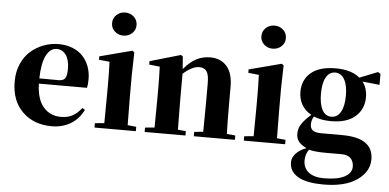

<svg xmlns="http://www.w3.org/2000/svg" viewBox="-64 -958 2737 1351"><g transform="rotate(5 1304.5 -283.0)"><path d="M525.9 -129.9 544.9 -118.2Q514.2 -53.7 456.1 -18.3Q397.9 17.1 321.8 17.1Q194.8 17.1 115 -60.5Q35.2 -138.2 35.2 -274.9Q35.2 -342.8 59.6 -398.7Q84 -454.6 124.5 -489.7Q165 -524.9 215.6 -543.9Q266.1 -563 320.8 -563Q375.5 -563 419.9 -545.2Q464.4 -527.3 492.9 -496.3Q521.5 -465.3 536.6 -424.1Q551.8 -382.8 551.8 -335Q551.8 -296.9 545.9 -273.9H206.1Q209.5 -162.6 257.1 -108.4Q304.7 -54.2 379.9 -54.2Q429.7 -54.2 464.4 -73.7Q499 -93.3 525.9 -129.9ZM206.1 -311 341.8 -310.1Q376 -310.1 388.4 -328.6Q400.9 -347.2 400.9 -395Q400.9 -458.5 376 -493.2Q351.1 -527.8 310.1 -527.8Q265.6 -527.8 237.3 -474.6Q209 -421.4 206.1 -311Z M768.1 -662.1Q732.4 -662.1 707.3 -685.3Q682.1 -708.5 682.1 -743.2Q682.1 -778.3 707.3 -801.8Q732.4 -825.2 768.1 -825.2Q804.7 -825.2 829.8 -802Q855 -778.8 855 -743.2Q855 -708.5 829.6 -685.3Q804.2 -662.1 768.1 -662.1ZM854 -37.1 915 -30.8V0H623V-30.8L689 -37.1Q690.9 -155.3 690.9 -237.8V-317.9Q690.9 -394 688 -470.2L612.8 -478V-502L841.8 -562L856 -551.8L852.1 -392.1V-237.8Q852.1 -153.3 854 -37.1Z M1554.7 -36.1 1614.7 -30.8V0H1324.7V-30.8L1387.7 -37.1Q1389.6 -153.3 1389.6 -237.8V-381.8Q1389.6 -439.5 1373.3 -463.6Q1356.9 -487.8 1320.8 -487.8Q1271 -487.8 1207 -431.2V-237.8Q1207 -154.3 1209 -36.1L1265.6 -30.8V0H977.1V-30.8L1043.9 -37.1Q1045.9 -155.3 1045.9 -237.8V-320.8Q1045.9 -395 1043 -466.8L967.8 -475.1V-499L1185.1 -562L1198.7 -551.8L1205.1 -463.9Q1252.4 -519 1296.4 -541Q1340.3 -563 1392.1 -563Q1465.8 -563 1508.8 -514.2Q1551.8 -465.3 1551.8 -370.1V-237.8Q1551.8 -123 1554.7 -36.1Z M1822.8 -662.1Q1787.1 -662.1 1762 -685.3Q1736.8 -708.5 1736.8 -743.2Q1736.8 -778.3 1762 -801.8Q1787.1 -825.2 1822.8 -825.2Q1859.4 -825.2 1884.5 -802Q1909.7 -778.8 1909.7 -743.2Q1909.7 -708.5 1884.3 -685.3Q1858.9 -662.1 1822.8 -662.1ZM1908.7 -37.1 1969.7 -30.8V0H1677.7V-30.8L1743.7 -37.1Q1745.6 -155.3 1745.6 -237.8V-317.9Q1745.6 -394 1742.7 -470.2L1667.5 -478V-502L1896.5 -562L1910.6 -551.8L1906.7 -392.1V-237.8Q1906.7 -153.3 1908.7 -37.1Z M2594.7 -551.8V-474.1L2473.6 -486.8Q2507.3 -442.9 2507.3 -377.9Q2507.3 -294.9 2448 -242.4Q2388.7 -189.9 2276.4 -189.9Q2206.1 -189.9 2154.3 -211.9Q2137.7 -185.1 2137.7 -154.8Q2137.7 -126.5 2156.2 -112.8Q2174.8 -99.1 2216.3 -99.1H2363.8Q2583.5 -99.1 2583.5 53.2Q2583.5 141.1 2498.8 200Q2414.1 258.8 2262.7 258.8Q2209.5 258.8 2167.7 251.7Q2126 244.6 2098.9 232.2Q2071.8 219.7 2054.2 202.4Q2036.6 185.1 2029.1 165.5Q2021.5 146 2021.5 123Q2021.5 89.4 2046.9 61.3Q2072.3 33.2 2121.6 14.2Q2085.9 -2 2067.1 -24.4Q2048.3 -46.9 2048.3 -82Q2048.3 -118.2 2068.4 -149.4Q2088.4 -180.7 2134.8 -222.2Q2089.8 -246.6 2067.1 -286.9Q2044.4 -327.1 2044.4 -377.9Q2044.4 -461.9 2103.8 -512.5Q2163.1 -563 2277.3 -563Q2388.7 -563 2448.7 -512.2L2576.7 -563ZM2276.4 -221.2Q2318.8 -221.2 2342.3 -262.9Q2365.7 -304.7 2365.7 -377.9Q2365.7 -451.2 2342.3 -492.2Q2318.8 -533.2 2277.3 -533.2Q2235.4 -533.2 2212.4 -492.2Q2189.5 -451.2 2189.5 -377.9Q2189.5 -303.7 2211.4 -262.5Q2233.4 -221.2 2276.4 -221.2ZM2370.6 35.2H2259.8Q2181.6 35.2 2140.6 23.9Q2115.7 56.2 2115.7 101.1Q2115.7 155.8 2154.3 185.3Q2192.9 214.8 2261.7 214.8Q2357.9 214.8 2407.7 188Q2457.5 161.1 2457.5 116.2Q2457.5 80.6 2436.5 57.9Q2415.5 35.2 2370.6 35.2Z"/></g></svg>

Font: Noto Serif JP Black
Style: Regular
Weight: 900
Designer: Ryoko NISHIZUKA  (kana & ideographs); Frank Grießhammer (Latin, Greek & Cyrillic); Wenlong ZHANG  (bopomofo); Sandoll Co
Foundry: Adobe Systems Incorporated
Version: Version 1.001;PS 1.001;hotconv 16.6.54;makeotf.lib2.5.65590